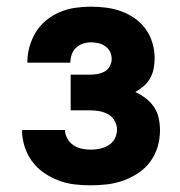

<svg xmlns="http://www.w3.org/2000/svg" viewBox="-20 -548 540 576"><path d="M252 8Q227 8 202.5 5Q178 2 154.5 -7Q131 -16 110.5 -30.5Q90 -45 75.5 -65Q61 -85 53.5 -109.5Q46 -134 46 -158H175Q175 -145 182 -132.5Q189 -120 200 -112.5Q211 -105 225 -102Q239 -99 252 -99Q266 -99 280 -102Q294 -105 306 -112.5Q318 -120 324.5 -132.5Q331 -145 331 -159Q331 -173 324 -185.5Q317 -198 304.5 -205Q292 -212 278 -214.5Q264 -217 250 -217H192V-324H250Q261 -324 272.5 -326Q284 -328 294 -333.5Q304 -339 309.5 -349.5Q315 -360 315 -371Q315 -383 310 -393Q305 -403 295.5 -409.5Q286 -416 275 -418.5Q264 -421 253 -421Q240 -421 228.5 -417Q217 -413 208 -404.5Q199 -396 195 -384Q191 -372 191 -360H62V-361Q62 -385 68.5 -408Q75 -431 87.5 -451.5Q100 -472 118.5 -487Q137 -502 159 -511.5Q181 -521 205 -524.5Q229 -528 253 -528Q276 -528 299 -525Q322 -522 344 -514Q366 -506 385 -492.5Q404 -479 417.5 -460Q431 -441 437.5 -418.5Q444 -396 444 -373Q444 -358 441 -342.5Q438 -327 430.5 -313.5Q423 -300 411.5 -290Q400 -280 386 -272Q403 -264 417.5 -253Q432 -242 442 -227Q452 -212 456 -194Q460 -176 460 -157Q460 -132 453 -108Q446 -84 431 -63.5Q416 -43 395 -29Q374 -15 350.5 -6.5Q327 2 302 5Q277 8 252 8Z"/></svg>

Font: Iosevka SS18 Heavy
Style: Regular
Weight: 900
Monospace: yes
Designer: Belleve Invis
Foundry: Belleve Invis
Version: Version 25.1.1; ttfautohint (v1.8.4)